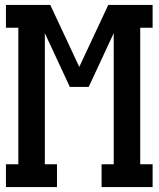

<svg xmlns="http://www.w3.org/2000/svg" viewBox="-20 -755 640 775"><path d="M4 0V-92H54V-643H4V-735H183L300 -485L417 -735H596V-643H546V-92H596V0H390V-92H439V-621L338 -404H262L161 -621V-92H210V0Z"/></svg>

Font: Iosevka Curly Slab SmBdEx
Style: Regular
Weight: 600
Width: 7
Monospace: yes
Designer: Belleve Invis
Foundry: Belleve Invis
Version: Version 11.1.0; ttfautohint (v1.8.3)